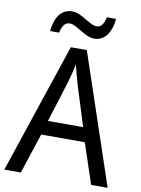

<svg xmlns="http://www.w3.org/2000/svg" viewBox="-98 -976 766 1041"><g transform="rotate(10 285.0 -455.0)"><path d="M114 -783H164C172 -822 186 -842 213 -842C252 -842 303 -784 356 -784C412 -784 448 -832 455 -910H404C396 -873 384 -852 357 -852C317 -852 269 -909 214 -909C153 -909 121 -856 114 -783ZM478 0H569L328 -716H240L0 0H91L164 -222H404ZM311 -524 381 -301H187L257 -524C265 -551 276 -592 283 -629C289 -602 305 -547 311 -524Z"/></g></svg>

Font: Noto Sans Sinhala UI SemiCondensed
Style: Regular
Weight: 400
Width: 4
Designer: Jelle Bosma - Monotype Design Team
Foundry: Monotype Imaging Inc.
Version: Version 2.006